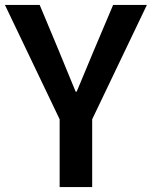

<svg xmlns="http://www.w3.org/2000/svg" viewBox="-25 -759 616 779"><path d="M217 0V-275L-5 -739H136L215 -550Q232 -509 248 -469.5Q264 -430 282 -387H286Q304 -430 320.5 -469.5Q337 -509 354 -550L434 -739H571L349 -275V0Z"/></svg>

Font: Noto Sans TC SemiBold
Style: Regular
Weight: 600
Designer: Ryoko NISHIZUKA  (kana, bopomofo & ideographs); Paul D. Hunt (Latin, Greek & Cyrillic); Sandoll Communications , Soo-you
Foundry: Adobe
Version: Version 2.004-H2;hotconv 1.0.118;makeotfexe 2.5.65603